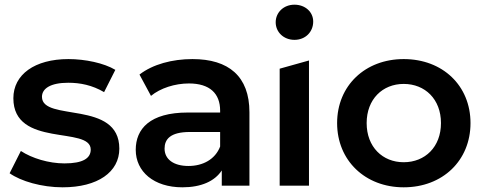

<svg xmlns="http://www.w3.org/2000/svg" viewBox="-20 -792 2065 819"><path d="M247 7C397 7 489 -58 489 -158C489 -367 159 -271 159 -379C159 -414 195 -439 271 -439C322 -439 373 -429 424 -399L472 -494C424 -523 343 -540 272 -540C128 -540 37 -474 37 -373C37 -160 367 -256 367 -154C367 -117 334 -95 255 -95C188 -95 116 -117 69 -148L21 -53C69 -19 158 7 247 7Z M801 -540C715 -540 632 -518 575 -474L624 -383C664 -416 726 -436 786 -436C875 -436 919 -393 919 -320V-312H781C619 -312 559 -242 559 -153C559 -60 636 7 758 7C838 7 896 -19 926 -65V0H1044V-313C1044 -467 955 -540 801 -540ZM784 -84C720 -84 682 -113 682 -158C682 -197 705 -229 790 -229H919V-167C898 -112 845 -84 784 -84Z M1236 -622C1283 -622 1316 -656 1316 -700C1316 -741 1282 -772 1236 -772C1190 -772 1156 -739 1156 -697C1156 -655 1190 -622 1236 -622ZM1173 -499V0H1298V-534Z M1702 7C1868 7 1987 -107 1987 -267C1987 -427 1868 -540 1702 -540C1538 -540 1418 -427 1418 -267C1418 -107 1538 7 1702 7ZM1702 -100C1612 -100 1544 -165 1544 -267C1544 -369 1612 -434 1702 -434C1793 -434 1861 -369 1861 -267C1861 -165 1793 -100 1702 -100Z"/></svg>

Font: Talent
Style: Bold
Weight: 600
Designer: Mike Powis
Version: Version 1.001;hotconv 1.0.109;makeotfexe 2.5.65596